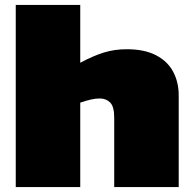

<svg xmlns="http://www.w3.org/2000/svg" viewBox="-20 -760 789 780"><path d="M44 0V-740H306V-505Q358 -533 401.5 -546.5Q445 -560 495 -560Q567 -560 614 -535.5Q661 -511 683.5 -468.5Q706 -426 706 -373V0H444V-282Q444 -327 427.5 -343.5Q411 -360 385 -360Q368 -360 348.5 -355.5Q329 -351 306 -343V0Z"/></svg>

Font: Georama Extended Black
Style: Regular
Weight: 900
Width: 7
Designer: Jean-Baptiste Levee
Foundry: Production Type
Version: Version 1.000